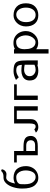

<svg xmlns="http://www.w3.org/2000/svg" viewBox="1303 -2025 922 3568"><g transform="rotate(-90 1764.0 -241.0)"><path d="M312 -582 247.1 -586.9Q211.4 -586.9 182.6 -547.1Q153.8 -507.3 138.2 -422.9Q191.4 -450.2 246.6 -450.2Q301.8 -450.2 344.5 -432.1Q387.2 -414.1 412.1 -381.8Q460.9 -318.8 460.9 -220.2Q460.9 -157.7 434.3 -105.5Q407.7 -53.2 357.7 -21.7Q307.6 9.8 244.1 9.8Q189.5 9.8 152.3 -14.2Q115.2 -38.1 94 -67.9Q72.8 -97.7 58.3 -151.9Q43.9 -206.1 43.9 -291.3Q43.9 -376.5 69.8 -458.5Q95.7 -540.5 142.6 -588.9Q189.5 -637.2 247.1 -637.2H272Q301.8 -637.2 331.5 -650.1Q361.3 -663.1 370.1 -682.1L402.8 -668.9Q395 -615.7 350.6 -591.3Q333.5 -582 312 -582ZM126 -320.8Q124 -274.9 124 -246.1Q124 -141.6 163.1 -90.8Q202.1 -40 258.8 -40Q346.2 -40 373.5 -156.2Q380.9 -187.5 380.9 -226.3Q380.9 -265.1 368.7 -304.7Q356.4 -344.2 327.6 -372.1Q298.8 -399.9 258.8 -399.9Q258.8 -399.9 256.8 -399.9Q175.3 -399.9 141.6 -358.4Q128.9 -342.8 126 -320.8Z M1022 -128.9Q1022 -77.6 985.4 -42Q942.4 0 829.1 0H662.1V-390.1H528.8V-439.9H741.7V-265.1H827.1Q931.2 -265.1 976.6 -233.4Q1022 -201.7 1022 -128.9ZM741.7 -214.8V-49.8H849.1Q895 -49.8 918.5 -70.8Q941.9 -91.8 941.9 -129.9Q941.9 -168 917.5 -191.4Q893.1 -214.8 838.9 -214.8Z M1492.7 0V-390.1H1333.5V-127Q1333 -27.3 1237.3 2Q1211.9 9.8 1184.6 9.8Q1121.1 9.8 1083.5 -35.2L1146.5 -64.9Q1164.1 -40 1196.5 -40Q1229 -40 1241.5 -68.6Q1253.9 -97.2 1253.9 -160.2V-439.9H1572.8V0Z M1771.5 0H1691.4V-439.9H1980.5V-390.1H1771.5Z M2052.2 0ZM2062.5 -404.8Q2149.4 -450.2 2220.2 -450.2Q2312 -450.2 2352.1 -430.2Q2375.5 -418.5 2389.2 -401.6Q2402.8 -384.8 2411.6 -355Q2425.3 -306.6 2425.3 -202.1V0H2345.2V-7.8Q2290 9.8 2236.3 9.8Q2151.4 9.8 2101.8 -28.6Q2052.2 -66.9 2052.2 -151.9Q2052.2 -248 2137.2 -285.2Q2180.7 -304.7 2232.4 -304.7H2233.9Q2286.6 -304.7 2343.3 -295.9Q2340.3 -354.5 2318.1 -377.2Q2295.9 -399.9 2237.5 -399.9Q2179.2 -399.9 2112.3 -353ZM2345.2 -61V-243.2Q2299.8 -253.9 2251 -253.9Q2202.1 -253.9 2167.2 -227.5Q2132.3 -201.2 2132.3 -151.4Q2132.3 -101.6 2168 -70.8Q2203.6 -40 2252.4 -40Q2301.3 -40 2345.2 -61Z M2553.7 0ZM2633.8 -28.8V200.2H2553.7V-441.9H2633.8V-422.9Q2680.2 -452.1 2750 -452.1Q2819.8 -452.1 2868.7 -420.7Q2917.5 -389.2 2944.1 -336.9Q2970.7 -284.7 2970.7 -222.2Q2970.7 -127.9 2906 -60.1Q2841.3 7.8 2749 7.8Q2681.2 7.8 2633.8 -28.8ZM2633.8 -248V-246.1Q2633.8 -95.7 2710 -54.7Q2733.4 -42 2765.6 -42Q2797.9 -42 2827.6 -69.3Q2857.4 -96.7 2874.3 -138.2Q2891.1 -179.7 2891.1 -222.4Q2891.1 -265.1 2876.7 -306.2Q2862.3 -347.2 2834.7 -374.5Q2807.1 -401.9 2773.9 -401.9Q2698.2 -401.9 2666 -362.5Q2633.8 -323.2 2633.8 -248Z M3056.6 0ZM3370.6 -90.6Q3406.7 -141.1 3406.7 -220.2Q3406.7 -299.3 3370.6 -349.6Q3334.5 -399.9 3276.9 -399.9Q3219.2 -399.9 3178 -350.1Q3136.7 -300.3 3136.7 -218Q3136.7 -135.7 3172.4 -87.9Q3208 -40 3271.2 -40Q3334.5 -40 3370.6 -90.6ZM3056.6 -220.2Q3056.6 -271 3074.7 -314.9Q3092.8 -358.4 3122.1 -387.7Q3185.1 -450.2 3262.7 -450.2Q3363.8 -450.2 3425.3 -391.1Q3486.8 -332 3486.8 -220.2Q3486.8 -108.4 3425.3 -49.3Q3363.8 9.8 3264.9 9.8Q3166 9.8 3111.3 -52.2Q3056.6 -114.3 3056.6 -220.2Z"/></g></svg>

Font: Pfennig
Style: Medium
Weight: 500
Version: Version 20120410 ; ttfautohint (v0.8)